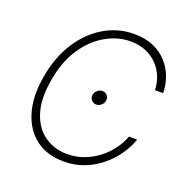

<svg xmlns="http://www.w3.org/2000/svg" viewBox="-132 -861 973 996"><g transform="rotate(20 354.5 -363.5)"><path d="M322.8 9.8Q231.4 9.8 169.4 -36.9Q107.4 -83.5 82 -168Q56.6 -252.4 75.7 -365.2Q94.2 -477.5 146.7 -561Q199.2 -644.5 276.1 -690.9Q353 -737.3 443.4 -737.3Q504.9 -737.3 550.3 -717.3Q595.7 -697.3 626.2 -663.3Q656.7 -629.4 672.1 -586.9Q687.5 -544.4 687.5 -500H642.6Q641.6 -536.6 628.2 -571.5Q614.7 -606.4 588.9 -634Q563 -661.6 525.4 -678.2Q487.8 -694.8 438.5 -694.8Q367.2 -694.8 300.3 -656.2Q233.4 -617.7 184.8 -543.5Q136.2 -469.2 118.7 -361.8Q100.6 -254.4 124.3 -181.2Q147.9 -107.9 201.7 -70.3Q255.4 -32.7 326.2 -32.7Q376 -32.7 419.4 -49.1Q462.9 -65.4 498.3 -93Q533.7 -120.6 559.3 -155.5Q585 -190.4 598.1 -227.5H643.6Q628.4 -183.1 599.1 -140.9Q569.8 -98.6 528.6 -64.7Q487.3 -30.8 435.5 -10.5Q383.8 9.8 322.8 9.8ZM381.3 -325.7Q364.7 -325.7 354.2 -338.1Q343.8 -350.6 346.7 -367.2Q349.1 -381.8 361.6 -392.3Q374 -402.8 388.2 -402.8Q405.8 -402.8 415.8 -390.6Q425.8 -378.4 422.9 -361.3Q420.4 -346.7 408.2 -336.2Q396 -325.7 381.3 -325.7Z"/></g></svg>

Font: Inter Tight ExtraLight
Style: Italic
Weight: 250
Italic angle: -9.39999°
Designer: Rasmus Andersson
Foundry: rsms
Version: Version 3.004